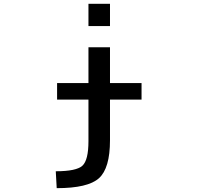

<svg xmlns="http://www.w3.org/2000/svg" viewBox="-20 -771 1040 1010"><path d="M445.3 -633.8V-751H558.6V-633.8ZM280.3 -247.1V-334H445.3V-522.5H558.6V-334H724.6V-247.1H558.6V-33.2Q558.6 114.3 500.5 166.5Q442.4 218.8 278.3 218.8L273.4 129.9Q381.8 129.9 413.6 100.6Q445.3 71.3 445.3 -28.3V-247.1Z"/></svg>

Font: Gen Shin Gothic Monospace Medium
Style: Regular
Weight: 500
Designer: [Source Han Sans]
Ryoko NISHIZUKA  (kana & ideographs); Paul D. Hunt (Latin, Greek & Cyrillic); Wenlong ZHANG  (bopomofo
Version: Version 1.002.20150607